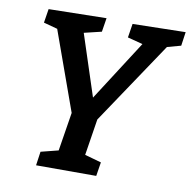

<svg xmlns="http://www.w3.org/2000/svg" viewBox="-79 -780 853 858"><g transform="rotate(10 347.5 -351.0)"><path d="M686 -639 624 -622 374 -249 348 -84 423 -63 413 0H140L149 -63L228 -83L256 -258L127 -617L64 -634L74 -697L336 -702L326 -639L247 -620L338 -342L514 -616L445 -634L455 -697L695 -702Z"/></g></svg>

Font: Bitter Pro SemiBold
Style: Italic
Weight: 600
Italic angle: -9°
Designer: Sol Matas, and Bitter project Authors
Foundry: Sol Matas
Version: Version 1.010